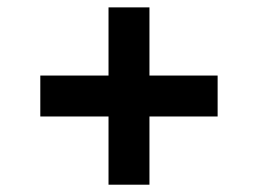

<svg xmlns="http://www.w3.org/2000/svg" viewBox="-20 -551 703 523"><path d="M275.6 -47.9V-233.7H89.8V-345.2H275.6V-530.9H387.1V-345.2H572.8V-233.7H387.1V-47.9Z"/></svg>

Font: Inter UI Semi Bold
Style: Regular
Weight: 600
Designer: Rasmus Andersson
Foundry: rsms
Version: 3.2;8d6f07862